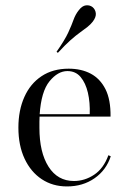

<svg xmlns="http://www.w3.org/2000/svg" viewBox="-20 -682 477 714"><path d="M229 11.3Q175.8 11.3 135.1 -15.7Q94.4 -42.7 71.4 -91.9Q48.4 -141.1 48.4 -207.3Q48.4 -271.8 70.6 -321.4Q92.7 -371 134.7 -398.8Q176.6 -426.6 235.5 -426.6Q282.3 -426.6 317.3 -408.1Q352.4 -389.5 372.2 -350.4Q391.9 -311.3 391.1 -248.4H96.8L96 -257.3H313.7Q315.3 -300.8 306.9 -337.1Q298.4 -373.4 279.8 -395.6Q261.3 -417.7 230.6 -417.7Q195.2 -417.7 164.1 -379.8Q133.1 -341.9 127.4 -255.6V-254Q126.6 -241.9 126.6 -229.8Q126.6 -217.7 126.6 -206.5Q126.6 -115.3 160.5 -62.1Q194.4 -8.9 254.8 -8.9Q295.2 -8.9 330.2 -32.3Q365.3 -55.6 383.1 -104.8L391.9 -100.8Q375 -49.2 331.5 -19Q287.9 11.3 229 11.3ZM195.2 -485.5 190.3 -489.5Q221 -533.1 233.9 -561.3Q246.8 -589.5 253.6 -608.9Q260.5 -628.2 272.6 -643.5Q285.5 -660.5 299.6 -662.1Q313.7 -663.7 324.2 -655.6Q334.7 -646.8 336.3 -632.7Q337.9 -618.5 325 -601.6Q316.1 -590.3 304.8 -581.5Q293.5 -572.6 278.2 -561.7Q262.9 -550.8 242.7 -533.1Q222.6 -515.3 195.2 -485.5Z"/></svg>

Font: Playfair 144pt SemiCondensed Light
Style: Regular
Weight: 300
Width: 4
Designer: Claus Eggers Sørensen
Foundry: Claus Eggers Sørensen
Version: Version 2.203